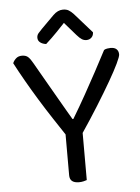

<svg xmlns="http://www.w3.org/2000/svg" viewBox="-56 -858 663 907"><g transform="rotate(-5 275.0 -404.5)"><path d="M314 -218H243Q215 -260 184.5 -306.5Q154 -353 124.5 -401Q95 -449 68.5 -495.5Q42 -542 21 -582Q25 -593 36 -603.5Q47 -614 65 -614Q84 -614 94.5 -604Q105 -594 116 -574Q129 -551 145.5 -522.5Q162 -494 180 -462.5Q198 -431 216 -400Q234 -369 249.5 -342Q265 -315 277 -295H281Q316 -353 345 -405Q374 -457 401 -507Q428 -557 454 -607Q460 -611 469 -612.5Q478 -614 485 -614Q504 -614 513.5 -605Q523 -596 523 -580Q523 -570 507.5 -537.5Q492 -505 464 -456.5Q436 -408 398 -347Q360 -286 314 -218ZM238 -257H319V-2Q314 0 303.5 2.5Q293 5 282 5Q260 5 249 -4Q238 -13 238 -32ZM276 -751Q260 -734 236.5 -709.5Q213 -685 184 -659Q167 -661 156 -669.5Q145 -678 145 -692Q145 -704 152.5 -713Q160 -722 171 -733L230 -792Q252 -814 277 -814Q293 -814 304 -807.5Q315 -801 327 -788L409 -695Q409 -680 399.5 -670.5Q390 -661 375 -661Q364 -661 354 -667Q344 -673 330 -689Z"/></g></svg>

Font: Baloo Tamma 2
Style: Regular
Weight: 400
Designer: Divya Kowshik, Shuchita Grover and Ek Type
Foundry: Ek Type
Version: Version 1.700